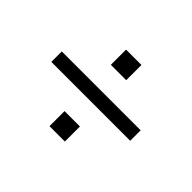

<svg xmlns="http://www.w3.org/2000/svg" viewBox="-106 -727 883 883"><g transform="rotate(45 335.5 -285.0)"><path d="M79 -251V-319H592V-251ZM282 -36V-134H382V-36ZM282 -435V-534H382V-435Z"/></g></svg>

Font: Nunito Sans 7pt SemiExpanded
Style: Regular
Weight: 400
Width: 6
Designer: Vernon Adams
Foundry: Vernon Adams
Version: Version 3.101;gftools[0.9.27]